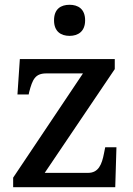

<svg xmlns="http://www.w3.org/2000/svg" viewBox="-20 -783 556 803"><path d="M271 -633C306 -633 336 -651 336 -698C336 -746 306 -763 271 -763C235 -763 206 -746 206 -698C206 -651 235 -633 271 -633ZM35 0H462L467 -167H420L415 -142C406 -95 392 -60 348 -60H167L460 -494V-536H63L53 -388H100L102 -398C116 -451 127 -476 174 -476H327L35 -40Z"/></svg>

Font: Noto Serif Yezidi Medium
Style: Regular
Weight: 500
Designer: Dalton Maag Ltd
Foundry: Dalton Maag Ltd
Version: Version 1.001